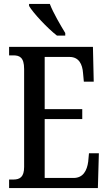

<svg xmlns="http://www.w3.org/2000/svg" viewBox="-20 -951 549 971"><path d="M268 -771H310V-784C287 -822 249 -886 232 -931H127V-921C147 -886 221 -807 268 -771ZM26 0H475L480 -176H430L426 -133C420 -89 401 -51 352 -51H206V-349H396V-399H206V-663H332C379 -663 397 -626 400 -581L404 -538H454L450 -714H26V-671H47C78 -671 102 -662 102 -602V-107C102 -56 81 -43 47 -43H26Z"/></svg>

Font: Noto Serif Georgian ExtraCondensed Medium
Style: Regular
Weight: 500
Width: 2
Designer: Monotype Design Team, Akaki Razmadze
Foundry: Google LLC
Version: Version 2.003